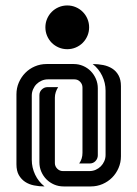

<svg xmlns="http://www.w3.org/2000/svg" viewBox="-20 -670 494 690"><path d="M177.2 -84Q177.2 -72.3 185.8 -63.7Q194.3 -55.2 206.1 -55.2H301.3Q313.5 -55.2 324 -59.8Q334.5 -64.5 342.3 -72.3Q350.1 -80.1 354.7 -90.6Q359.4 -101.1 359.4 -113.3V-344.2Q359.4 -372.1 347.2 -397.5Q335 -422.9 313 -439.9Q332.5 -439.9 350.8 -436.3Q369.1 -432.6 383.3 -423.6Q397.5 -414.6 406 -399.2Q414.6 -383.8 414.6 -360.4V-108.4Q414.6 -85.9 406 -66.2Q397.5 -46.4 382.8 -31.7Q368.2 -17.1 348.4 -8.5Q328.6 0 306.2 0H208.5Q190.4 0 174.6 -6.8Q158.7 -13.7 147 -25.4Q135.3 -37.1 128.4 -53Q121.6 -68.8 121.6 -86.9V-328.1Q121.6 -340.3 130.4 -348.6Q139.2 -356.9 150.9 -356.9H189Q183.6 -348.6 180.4 -338.9Q177.2 -329.1 177.2 -319.3ZM276.4 -355.5Q276.4 -367.2 268.1 -376Q259.8 -384.8 247.6 -384.8H151.9Q140.1 -384.8 129.6 -380.1Q119.1 -375.5 111.3 -367.7Q103.5 -359.9 98.9 -349.1Q94.2 -338.4 94.2 -326.7V-95.7Q94.2 -67.9 106.2 -42.5Q118.2 -17.1 140.1 0Q120.6 0 102.3 -3.7Q84 -7.3 70.1 -16.6Q56.2 -25.9 47.6 -41Q39.1 -56.2 39.1 -79.6V-331.1Q39.1 -353.5 47.6 -373.3Q56.2 -393.1 70.8 -408Q85.4 -422.9 105.2 -431.4Q125 -439.9 147.5 -439.9H245.1Q262.7 -439.9 278.6 -433.1Q294.4 -426.3 306.2 -414.3Q317.9 -402.3 324.7 -386.5Q331.5 -370.6 331.5 -353V-111.8Q331.5 -100.1 323.2 -91.3Q314.9 -82.5 302.7 -82.5H264.6Q276.4 -99.1 276.4 -120.6ZM221.7 -650.4Q237.8 -650.4 252.2 -644.3Q266.6 -638.2 277.3 -627.4Q288.1 -616.7 294.2 -602.3Q300.3 -587.9 300.3 -571.8Q300.3 -555.7 294.2 -541.3Q288.1 -526.9 277.3 -516.1Q266.6 -505.4 252.2 -499.3Q237.8 -493.2 221.7 -493.2Q205.6 -493.2 191.2 -499.3Q176.8 -505.4 166 -516.1Q155.3 -526.9 149.2 -541.3Q143.1 -555.7 143.1 -571.8Q143.1 -587.9 149.2 -602.3Q155.3 -616.7 166 -627.4Q176.8 -638.2 191.2 -644.3Q205.6 -650.4 221.7 -650.4Z"/></svg>

Font: Isar CAT
Style: Regular
Weight: 400
Designer: Digitized by Peter Wiegel
Foundry: CAT-Fonts, Peter Wiegel
Version: Version 1.000; ttfautohint (v1.3)